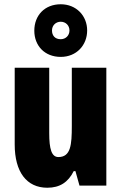

<svg xmlns="http://www.w3.org/2000/svg" viewBox="-20 -871 569 901"><path d="M265 -604C339 -604 389 -659 389 -728C389 -797 338 -851 265 -851C190 -851 141 -799 141 -727C141 -656 190 -604 265 -604ZM265 -687C238 -687 224 -704 224 -728C224 -752 242 -769 265 -769C288 -769 306 -752 306 -728C306 -704 288 -687 265 -687ZM479 -553H317V-280C317 -191 312 -134 254 -134C222 -134 211 -172 211 -246V-553H49V-193C49 -64 105 10 202 10C261 10 300 -16 326 -68H334L353 0H479Z"/></svg>

Font: Noto Sans Devanagari ExtraCondensed Black
Style: Regular
Weight: 900
Width: 2
Designer: Jelle Bosma - Monotype Design Team
Foundry: Monotype Imaging Inc.
Version: Version 2.004